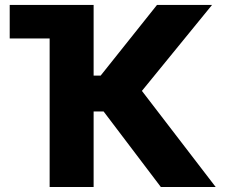

<svg xmlns="http://www.w3.org/2000/svg" viewBox="-20 -747 923 767"><path d="M18.8 -727.3H354V-445H382.1L607.2 -727.3H827.1L546.9 -383.9L841.6 0H622.5L393.8 -301.8H354V0H178.3V-593.4H18.8Z"/></svg>

Font: Inter P Extra Bold
Style: Regular
Weight: 800
Designer: Rasmus Andersson
Foundry: rsms
Version: Version 3.018;git-588b23468